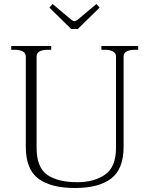

<svg xmlns="http://www.w3.org/2000/svg" viewBox="-20 -930 747 960"><path d="M227 -892 243 -910 337 -831Q347 -824 353 -824Q357 -824 368 -831L462 -910L478 -892L369 -785H336ZM109 -196V-647Q109 -665 93.5 -673Q78 -681 55 -681H36V-700H236V-681H217Q193 -681 178 -673Q163 -665 163 -647V-191Q163 -93 216 -56Q269 -19 367 -19Q451 -19 505.5 -57Q560 -95 560 -191V-647Q560 -665 544.5 -673Q529 -681 506 -681H487V-700H671V-681H652Q629 -681 613.5 -673Q598 -665 598 -647V-196Q598 -85 536 -37.5Q474 10 355 10Q234 10 171.5 -37Q109 -84 109 -196Z"/></svg>

Font: Taviraj ExtraLight
Style: Regular
Weight: 200
Designer: Katatrad Team
Foundry: CadsonDemak
Version: Version 1.030